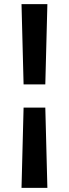

<svg xmlns="http://www.w3.org/2000/svg" viewBox="-20 -808 333 928"><path d="M209 -788H84L94 -400H199ZM199 -288H94L84 100H209Z"/></svg>

Font: Purple Purse
Style: Regular
Weight: 400
Designer: Astigmatic (AOETI)
Foundry: Astigmatic (AOETI)
Version: Version 1.000